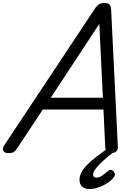

<svg xmlns="http://www.w3.org/2000/svg" viewBox="-72 -1020 915 1297"><path d="M-16 14Q-42 14 -49.5 -1.5Q-57 -17 -43 -39L568 -960Q583 -983 597.5 -991.5Q612 -1000 637 -1000Q656 -1000 667 -990.5Q678 -981 679 -949L724 -31Q726 -11 714.5 1.5Q703 14 677 14Q655 14 648 5.5Q641 -3 639 -23L627 -280H217L49 -26Q32 0 21 7Q10 14 -16 14ZM271 -360H623L599 -859ZM533 257Q501 257 483 240.5Q465 224 465 195Q465 168 480 141Q495 114 521.5 88.5Q548 63 582.5 36.5Q617 10 656 -17H720V-12Q687 14 657.5 38Q628 62 605.5 84.5Q583 107 570 125.5Q557 144 557 159Q557 169 562.5 174.5Q568 180 578 180Q597 180 615 168.5Q633 157 656 136Q662 129 672.5 127.5Q683 126 694 137Q701 144 703.5 153.5Q706 163 700 173Q684 196 655.5 215Q627 234 594.5 245.5Q562 257 533 257Z"/></svg>

Font: Playwrite SK
Style: Regular
Weight: 400
Designer: Veronika Burian, José Scaglione
Foundry: TypeTogether
Version: Version 1.002